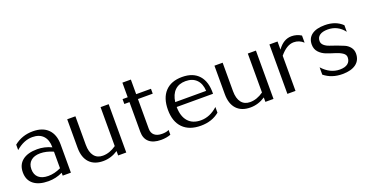

<svg xmlns="http://www.w3.org/2000/svg" viewBox="-32 -1348 3836 2001"><g transform="rotate(-20 1886.0 -347.0)"><path d="M257 4Q151 4 93 -42Q35 -88 35 -173Q35 -258 93 -304Q151 -350 257 -350Q339 -350 414 -314Q414 -397 372 -441.5Q330 -486 252 -486Q158 -486 69 -409V-469Q158 -541 278 -541Q387 -541 446 -481.5Q505 -422 505 -313V0H414V-32Q340 4 257 4ZM130 -174Q130 -113 167.5 -80.5Q205 -48 274 -48Q343 -48 414 -82V-266Q339 -299 272 -299Q205 -299 167.5 -266Q130 -233 130 -174Z M880 -52Q956 -52 1029 -104V-536H1119V0H1029V-49Q952 2 865 2Q766 2 712.5 -55.5Q659 -113 659 -220V-536H750V-220Q750 -139 784 -95.5Q818 -52 880 -52Z M1614 -17Q1566 1 1507 1Q1421 1 1375.5 -38.5Q1330 -78 1330 -152V-482H1273V-536H1330V-698H1424V-536H1588V-482H1424V-152Q1424 -106 1453.5 -80.5Q1483 -55 1537 -55Q1586 -55 1614 -70Z M1679 -269Q1679 -399 1745 -470Q1811 -541 1933 -541Q2055 -541 2118.5 -469.5Q2182 -398 2178 -266H1775Q1776 -162 1825.5 -105.5Q1875 -49 1967 -49Q2067 -49 2154 -128V-65Q2071 4 1947 4Q1819 4 1749 -67Q1679 -138 1679 -269ZM1778 -319H2121Q2117 -400 2073 -444Q2029 -488 1953 -488Q1878 -488 1833.5 -444.5Q1789 -401 1778 -319Z M2513 -52Q2589 -52 2662 -104V-536H2752V0H2662V-49Q2585 2 2498 2Q2399 2 2345.5 -55.5Q2292 -113 2292 -220V-536H2383V-220Q2383 -139 2417 -95.5Q2451 -52 2513 -52Z M2996 0H2906V-548H2996V-458Q3061 -550 3150 -550Q3207 -550 3257 -519V-440Q3211 -483 3150 -483Q3073 -483 2996 -390Z M3508 -51Q3401 -51 3316 -145V-64Q3399 3 3517 3Q3615 3 3668.5 -37Q3722 -77 3722 -151Q3722 -191 3699 -220.5Q3676 -250 3641 -265.5Q3606 -281 3565.5 -295.5Q3525 -310 3490 -321.5Q3455 -333 3432 -353.5Q3409 -374 3409 -402Q3409 -443 3440 -465Q3471 -487 3529 -487Q3640 -487 3709 -396V-469Q3636 -540 3515 -540Q3421 -540 3370.5 -502.5Q3320 -465 3320 -395Q3320 -344 3351.5 -310Q3383 -276 3428.5 -259Q3474 -242 3519 -228.5Q3564 -215 3595.5 -194.5Q3627 -174 3627 -144Q3627 -99 3596.5 -75Q3566 -51 3508 -51Z"/></g></svg>

Font: RIT Lekha
Style: Regular
Weight: 400
Designer: Rahul Radhakrishnan
Version: 1.0